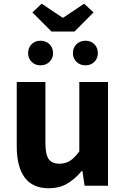

<svg xmlns="http://www.w3.org/2000/svg" viewBox="-20 -1007 682 1041"><path d="M70.8 -212.4V-562.4H226.2V-231.6Q226.2 -169.8 244 -144.6Q261.8 -119.4 301.8 -119.4Q334.6 -119.4 358.7 -134.5Q382.8 -149.6 410 -186V-562.4H565.6V0H438.6L427 -80H423.4Q384.4 -34.2 342.3 -10.2Q300.2 13.8 245.8 13.8Q156.4 13.8 113.6 -44.9Q70.8 -103.6 70.8 -212.4ZM205.8 -987 318.6 -911.6H323.6L436.2 -987L487.2 -939.6L383.8 -836H259.2L155.8 -939.6ZM132.4 -718.8Q132.4 -748.2 151.3 -767.2Q170.2 -786.2 199.4 -786.2Q229 -786.2 248.3 -767.3Q267.6 -748.4 267.6 -718.8Q267.6 -690.6 248.2 -671.7Q228.8 -652.8 199.4 -652.8Q170.2 -652.8 151.3 -671.7Q132.4 -690.6 132.4 -718.8ZM375.4 -718.8Q375.4 -748.2 394.7 -767.2Q414 -786.2 443.4 -786.2Q472.8 -786.2 491.7 -767.2Q510.6 -748.2 510.6 -718.8Q510.6 -690.6 491.7 -671.7Q472.8 -652.8 443.4 -652.8Q414 -652.8 394.7 -671.7Q375.4 -690.6 375.4 -718.8Z"/></svg>

Font: 寒蝉端黑体 Light
Style: Regular
Weight: 300
Designer: ChillDuanSans {Warren2060}; 
Source Han Sans {Ryoko NISHIZUKA 西塚涼子 (kana, bopomofo & ideographs); Paul D. Hunt (Latin, G
Foundry: ChillType&Adobe
Version: Version 1.300;Glyphs 3.3 (3306)